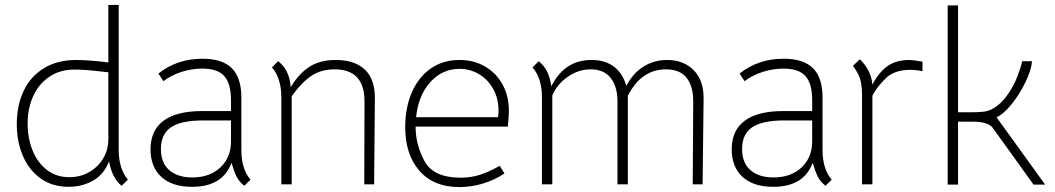

<svg xmlns="http://www.w3.org/2000/svg" viewBox="-20 -748 4274 778"><path d="M48 -245Q48 -321 76 -380Q104 -439 158.5 -472Q213 -505 289 -505Q313 -505 352 -502Q391 -499 419 -495V-728H461V-141Q461 -65 498 -20L473 5Q434 -26 422 -94Q401 -41 357 -16Q313 9 258 9Q192 9 144.5 -25Q97 -59 72.5 -117Q48 -175 48 -245ZM404 -117Q419 -146 419 -186V-455Q359 -462 333 -464Q307 -466 280 -466Q223 -466 180 -437Q137 -408 114.5 -358.5Q92 -309 92 -248Q92 -189 111.5 -139.5Q131 -90 169.5 -60Q208 -30 261 -30Q309 -30 347 -54Q385 -78 404 -117Z M918 -88Q882 9 758 9Q678 9 634 -31Q590 -71 590 -143Q590 -220 643 -259Q696 -298 799 -298H916V-342Q916 -409 889 -439.5Q862 -470 800 -470Q758 -470 716.5 -457Q675 -444 642 -419L622 -450Q697 -510 801 -510Q881 -510 919.5 -471.5Q958 -433 958 -353V-141Q958 -63 995 -20L970 5Q948 -13 938.5 -32.5Q929 -52 918 -88ZM916 -175V-260H804Q713 -260 672.5 -232Q632 -204 632 -144Q632 -88 666 -58.5Q700 -29 759 -29Q830 -29 873 -69.5Q916 -110 916 -175Z M1082 -475 1107 -500Q1153 -465 1158 -395Q1193 -452 1235.5 -478.5Q1278 -505 1341 -505Q1418 -505 1459 -465.5Q1500 -426 1499 -348L1496 -1H1456L1457 -337Q1457 -467 1336 -467Q1281 -467 1241.5 -440.5Q1202 -414 1162 -358V-1H1120V-354Q1120 -430 1082 -475Z M1847 -28Q1888 -28 1924 -39.5Q1960 -51 2005 -76L2024 -45Q1985 -19 1938 -4.5Q1891 10 1841 10Q1737 10 1679.5 -56Q1622 -122 1622 -233Q1622 -312 1649 -374Q1676 -436 1725.5 -470.5Q1775 -505 1842 -505Q1900 -505 1945.5 -478.5Q1991 -452 2016.5 -405.5Q2042 -359 2042 -299Q2042 -281 2038 -235H1664Q1664 -161 1700.5 -94.5Q1737 -28 1847 -28ZM1998 -273Q2000 -284 2000 -301Q2000 -349 1978.5 -387.5Q1957 -426 1921 -447.5Q1885 -469 1842 -469Q1772 -469 1723.5 -415Q1675 -361 1666 -273Z M2138 -475 2163 -500Q2186 -481 2197.5 -457Q2209 -433 2214 -398Q2267 -505 2377 -505Q2431 -505 2467 -478.5Q2503 -452 2518 -400Q2545 -452 2588 -478.5Q2631 -505 2683 -505Q2750 -505 2791 -463.5Q2832 -422 2831 -348L2827 -1H2787L2789 -337Q2789 -399 2762 -433Q2735 -467 2678 -467Q2579 -467 2524 -360V-1H2482V-337Q2482 -397 2454.5 -432Q2427 -467 2374 -467Q2323 -467 2279.5 -436Q2236 -405 2218 -361V-1H2176V-354Q2176 -430 2138 -475Z M3273 -88Q3237 9 3113 9Q3033 9 2989 -31Q2945 -71 2945 -143Q2945 -220 2998 -259Q3051 -298 3154 -298H3271V-342Q3271 -409 3244 -439.5Q3217 -470 3155 -470Q3113 -470 3071.5 -457Q3030 -444 2997 -419L2977 -450Q3052 -510 3156 -510Q3236 -510 3274.5 -471.5Q3313 -433 3313 -353V-141Q3313 -63 3350 -20L3325 5Q3303 -13 3293.5 -32.5Q3284 -52 3273 -88ZM3271 -175V-260H3159Q3068 -260 3027.5 -232Q2987 -204 2987 -144Q2987 -88 3021 -58.5Q3055 -29 3114 -29Q3185 -29 3228 -69.5Q3271 -110 3271 -175Z M3718 -498V-460Q3689 -465 3668 -465Q3611 -465 3576 -437Q3561 -424 3544 -403.5Q3527 -383 3515 -360V-1H3473V-362Q3473 -406 3464 -431.5Q3455 -457 3436 -481L3464 -508Q3486 -487 3499.5 -460.5Q3513 -434 3515 -405Q3528 -431 3546 -452Q3564 -473 3582 -484Q3616 -505 3666 -505Q3680 -505 3718 -498Z M4215 0H4168L4004 -228Q3995 -242 3973.5 -248.5Q3952 -255 3927 -255H3862V0H3820V-726H3862V-293H3908Q3942 -293 3962.5 -295Q3983 -297 4000 -306Q4034 -324 4060.5 -361Q4087 -398 4102 -437Q4117 -476 4122 -500H4162Q4159 -464 4135 -414.5Q4111 -365 4078.5 -325Q4046 -285 4018 -273Z"/></svg>

Font: Bellota Text Light
Style: Regular
Weight: 300
Designer: Kemie Guaida
Foundry: Kemie Guaida
Version: Version 4.001